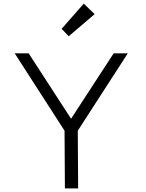

<svg xmlns="http://www.w3.org/2000/svg" viewBox="-20 -1039 804 1059"><path d="M607 -745H685L409 -318L411 0H338L336 -318L61 -745H138L372 -384ZM320 -880 442 -1019 502 -961 359 -839Z"/></svg>

Font: Biancoenero Regular
Style: Regular
Weight: 400
Designer: Riccardo Lorusso, Umberto Mischi
Foundry: Biancoenero Edizioni
Version: Version 0.000